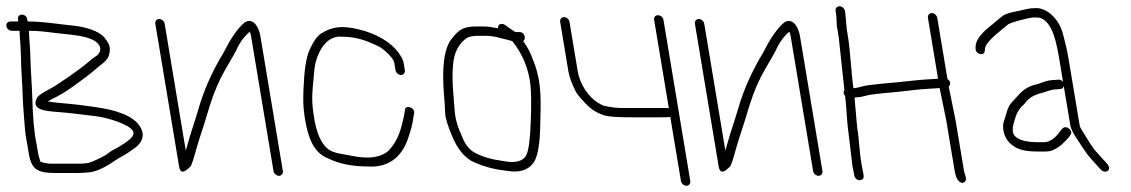

<svg xmlns="http://www.w3.org/2000/svg" viewBox="-48 -550 3636 617"><path d="M44.9 -451C75.5 -451 98.2 -448.1 130.1 -444C173.6 -438.4 246.2 -436.9 268.6 -407.8C281.7 -390.8 269.8 -375 258.9 -368.4C250.9 -363.5 241.9 -356.4 232 -347.3C218.9 -335.2 137.5 -276.6 106.6 -261.1C90.5 -253 79.1 -245.3 72.4 -238C48.2 -196.6 96.8 -193.3 138.2 -190.1C189.8 -186.1 211.3 -181.9 256.6 -177C291.4 -173.1 338.2 -158.6 363 -143.7C394.9 -124.5 379.2 -108.8 355.7 -92L339.4 -81.5C326 -72.8 310.1 -66.6 298.6 -56.8C290.3 -49.8 272.2 -40.5 244.2 -29C236.1 -25.7 223 -24 205 -24H116.5C106.2 -24 94.7 -26 82 -30C79 -41 76 -48 74.2 -59L69.5 -87C61.8 -122.1 57.2 -174.1 55.5 -243C54.9 -271.2 50.1 -332.8 49.8 -361.5C49.5 -388.9 45.7 -425.5 44.9 -451ZM9.7 -488 10.9 -481H-15.1C-23 -481 -28.9 -473.9 -27.6 -466C-26.3 -458.1 -18 -451 -10.1 -451H14.9C15.1 -441.7 15.8 -429.3 17.1 -414C20.1 -375.8 18.9 -346.4 21.9 -304C25.3 -254.1 24.5 -226.8 28.7 -179.7C32.3 -139.6 31.6 -123.6 39.5 -87L44.9 -54.5C54.2 0.9 79.4 6 138 6H194C212 6 226.2 5.3 236.7 4C258.7 2.5 286.3 -9.7 319.7 -32.8C340.6 -47.2 352.5 -50.3 374.8 -67C412 -90.5 420.2 -117.1 399.5 -147C378.7 -176.8 329.2 -196.8 251 -207C235.7 -209 222.1 -210.8 210.1 -212.5C181 -216.6 136.1 -218.6 105.7 -224C108 -226 118 -231.3 135.5 -240C153.1 -248.7 177.9 -265 209.9 -289L235.2 -308C243.2 -314 250.7 -320.2 257.6 -326.5C274.9 -342.3 297.6 -353.1 302.7 -374.3C308.8 -399.7 302.2 -410.1 288.1 -428.5C271.3 -450.5 225.2 -463.9 188.4 -467.5C134.5 -472.8 92.8 -481 40.9 -481L39.7 -488C38.3 -496.8 30.7 -503 22.2 -503C13.8 -503 8.3 -496.8 9.7 -488Z M451.1 -474 527.5 -15C530.9 5.7 541.7 7 559.7 -11C561.7 -13 563.6 -14.7 565.3 -16C570.1 -27.3 574.4 -40.3 578.3 -55C587.3 -88.6 598.9 -122.3 609.9 -157L626.7 -212C640.4 -255.4 657 -294 676.6 -327.6C696.2 -361.2 707.6 -381 710.6 -387C721.3 -411.8 735.9 -432.2 754.4 -448C756.3 -444.7 757.7 -440.3 758.6 -435L831 0C832.3 7.9 840.6 15 848.5 15C856.4 15 862.3 7.9 861 0L788.6 -435C783.6 -464.8 764 -494.5 738.4 -478C716.7 -460.4 694.1 -428.1 670.6 -381C639.7 -330.6 615.4 -278.6 597.5 -225L580.7 -170C567.8 -131.3 557.2 -96.7 549 -66L481.1 -474C479.7 -481.9 471.5 -489 463.6 -489C455.6 -489 449.7 -481.9 451.1 -474Z M1253 -324 1248.9 -349C1247.5 -357 1242 -367.7 1232.3 -381C1205.9 -417.3 1156.6 -443.6 1103.2 -456C1054.6 -467.3 1021.9 -466.3 984.5 -442.7C972.6 -435.2 961.3 -420.3 950.7 -398C938.5 -375.7 931.1 -338.2 928.5 -285.5C926.7 -250.6 923.8 -217.5 932 -168C942.4 -105.5 960 -60.6 1004 -42C1040 -24 1083.5 -15 1134.5 -15C1210.5 -10 1248.4 -57.6 1264.4 -108.5C1272.3 -133.5 1276.2 -142.3 1280.9 -175L1282.9 -187C1285.9 -205.3 1253.4 -214.7 1253.4 -196L1251.4 -184C1242.1 -137 1231.9 -99.2 1201.8 -67C1177.2 -43.6 1137 -37.8 1081.3 -49.5C1073.3 -51.2 1061 -53.4 1044.5 -56.3C1027.9 -59.2 1015.2 -64 1006.5 -70.8C981.7 -90.2 968.8 -127.3 962 -168C951.9 -228.9 954.4 -243.2 962.3 -326C964.2 -345.4 969.4 -363.9 978 -381.5C995.7 -418 1020.4 -434.8 1052.1 -432C1084.7 -432 1116.9 -424.7 1148.7 -410C1154.5 -407.3 1161.1 -404.3 1168.7 -401C1180.7 -395.6 1216.1 -365.4 1218.9 -349L1223 -324C1224.4 -316.1 1232.6 -309 1240.5 -309C1248.5 -309 1254.4 -316.1 1253 -324Z M1599.7 -416C1632 -375.2 1651 -328.4 1656.8 -275.6C1659.3 -252 1659.6 -212.3 1657.5 -156.4C1655.5 -100.5 1650.5 -65 1642.7 -50C1631 -30.6 1605.6 -24.9 1566.5 -33C1531.7 -37.5 1502.2 -46.2 1478.2 -59C1460.2 -68.8 1446.7 -85.5 1437.8 -109C1411.2 -167.9 1414.6 -181.9 1409.9 -235C1405.7 -281.5 1405.1 -317.2 1408 -342C1410.7 -378.8 1424.4 -406.8 1449.2 -426C1457 -432 1470.1 -435 1488.6 -435H1509.6C1526.6 -435 1543.7 -432.5 1561.1 -427.5C1574.6 -423.6 1599.2 -419.3 1599.7 -416ZM1483.6 -465C1443.4 -465 1427.1 -456.2 1404.1 -426C1379.1 -396 1370.8 -333.3 1379.4 -238C1380.9 -220.7 1381.9 -203.8 1382.4 -187.5C1383 -171.2 1390.9 -145.1 1406.4 -109.1C1421.8 -73.2 1441.8 -47.8 1466.5 -33C1498 -17.6 1531.3 -7.6 1566.5 -3C1581.8 -1 1581.8 -1 1597.2 1C1631.2 3 1655.4 -8 1669.7 -32C1681.2 -53.7 1687.4 -92.9 1688.1 -149.5C1688.9 -213 1695.7 -277.1 1667.9 -350.2C1653.2 -389.2 1647.4 -397 1633.4 -418C1637.5 -421.3 1639.1 -426 1638.1 -432C1636.4 -442 1630.6 -447 1620.6 -447H1608.6C1605.7 -448.3 1598.6 -453 1587.2 -461L1574.7 -470C1564 -477.2 1550.4 -472.1 1552.6 -459C1531.9 -463 1517.1 -465 1508.1 -465Z M2054.1 -486 2101.4 -202C2099.2 -202.7 2097.5 -203 2096.2 -203H1945.7C1934.7 -203 1922.3 -204.3 1908.5 -207L1893 -210C1889.6 -210.7 1882.8 -214.1 1872.7 -220.4C1843.8 -238.3 1815.7 -277.9 1808.5 -321L1782.1 -480C1780.7 -487.9 1772.5 -495 1764.6 -495C1756.6 -495 1750.7 -487.9 1752.1 -480L1778.5 -321C1781.6 -302.4 1789.5 -280.8 1802.1 -256.2C1806.8 -246.9 1817 -234.6 1832.5 -219C1850.8 -198.3 1873 -184.6 1899.4 -178C1912.6 -174.7 1941.6 -173 1986.4 -173H2065.9C2090.8 -173 2104.1 -173.3 2106 -174L2140.3 32C2141.6 39.9 2149.9 47 2157.8 47C2165.7 47 2171.6 39.9 2170.3 32L2084.1 -486C2082.6 -494.8 2075 -501 2066.6 -501C2058.1 -501 2052.6 -494.8 2054.1 -486Z M2185.1 -474 2261.5 -15C2264.9 5.7 2275.7 7 2293.7 -11C2295.7 -13 2297.6 -14.7 2299.3 -16C2304.1 -27.3 2308.4 -40.3 2312.3 -55C2321.3 -88.6 2332.9 -122.3 2343.9 -157L2360.7 -212C2374.4 -255.4 2391 -294 2410.6 -327.6C2430.2 -361.2 2441.6 -381 2444.6 -387C2455.3 -411.8 2469.9 -432.2 2488.4 -448C2490.3 -444.7 2491.7 -440.3 2492.6 -435L2565 0C2566.3 7.9 2574.6 15 2582.5 15C2590.4 15 2596.3 7.9 2595 0L2522.6 -435C2517.6 -464.8 2498 -494.5 2472.4 -478C2450.7 -460.4 2428.1 -428.1 2404.6 -381C2373.7 -330.6 2349.4 -278.6 2331.5 -225L2314.7 -170C2301.8 -131.3 2291.2 -96.7 2283 -66L2215.1 -474C2213.7 -481.9 2205.5 -489 2197.6 -489C2189.6 -489 2183.7 -481.9 2185.1 -474Z M2637.2 -515 2638.2 -509C2642 -486.5 2638.6 -472.8 2643.6 -453L2647.2 -431L2665.5 -261C2663.4 -257.7 2662.6 -254.3 2663.2 -251C2663.8 -247.7 2665.3 -244.7 2667.7 -242C2670.8 -223.1 2674 -161.9 2676.2 -143L2691.7 -14C2693.9 -4.7 2695.4 2.3 2696.2 7L2697.3 14C2698.8 22.8 2706.4 29 2714.8 29C2723.3 29 2728.8 22.8 2727.3 14L2726.2 7C2725.3 1.7 2723.9 -5.5 2722.1 -14.5C2713.6 -56.3 2713.5 -99.3 2706.4 -142L2698.4 -232C2697.3 -238.2 2701.8 -237 2709.9 -237.5C2715.6 -237.8 2724.1 -239.5 2735.5 -242.6C2746.9 -245.7 2766.5 -248.4 2794.4 -250.8C2822.2 -253.1 2856.4 -256.7 2897 -261.5C2919.8 -264.2 2949.8 -265.3 2971.5 -267L2992.7 -164L3019.8 -1C3023 18.2 3028.8 30.2 3037.1 35C3045.3 39.7 3051.5 37.9 3055.4 29.5C3058.8 22.2 3051.3 7.6 3049.8 -1L3022.5 -165L3000.7 -272C3008.4 -278.2 3006.2 -290.3 2996.7 -296L2963.9 -493C2962.6 -500.9 2954.3 -508 2946.4 -508C2938.5 -508 2932.6 -500.9 2933.9 -493L2966.5 -297C2930.3 -294.6 2913.6 -294.3 2869.1 -289.1C2824.8 -283.9 2746.4 -279 2723.4 -272.4C2713.4 -269.5 2706.4 -267.8 2702.5 -267.5C2698.5 -267.2 2695.9 -266.7 2694.7 -266C2688.8 -301.5 2684 -390.2 2677.2 -431L2673.4 -454L2668.2 -509L2667.2 -515C2665.9 -522.9 2657.7 -530 2649.7 -530C2641.8 -530 2635.9 -522.9 2637.2 -515Z M3101.3 -376.5C3112.3 -373.9 3117.6 -380 3117.2 -395C3119.4 -408.1 3138.4 -428.9 3174.3 -457.5C3182.3 -463.8 3188 -468.5 3191.5 -471.5C3198.7 -477.7 3259.5 -494 3275.2 -494C3286.2 -494 3293.2 -493.3 3296.1 -492C3335.2 -477.3 3347.4 -412.1 3357.2 -353L3368.4 -286C3364.7 -292 3359.6 -294.7 3353 -294L3341.2 -293C3328.1 -293 3314.9 -290.3 3301.5 -285L3287.4 -280C3261.3 -275.1 3240 -262.8 3223.5 -243C3219.6 -238.3 3213.5 -231.7 3205.2 -223.1C3196.9 -214.4 3191 -203.8 3187.6 -191.1C3184.1 -178.4 3181.4 -169.7 3179.5 -165C3170 -141.6 3177.8 -108.7 3196.9 -90.5C3220.5 -68.1 3245.1 -63 3292.5 -63H3312C3318.3 -63 3325 -64 3332 -66C3359.7 -77.9 3369.5 -90.6 3385.2 -107L3391.7 -116C3403.1 -129.7 3378.3 -150 3366.2 -137L3359.5 -129C3342.5 -105 3324.8 -93 3306.5 -93H3288.5C3252.3 -93 3228 -99 3215.5 -111C3197.5 -126.5 3210.7 -155.9 3215.7 -174.2C3218.4 -184.3 3224.7 -195.2 3234.5 -207C3239.8 -211.7 3244.3 -216.3 3248.2 -221C3257.3 -234.7 3274.6 -244.9 3300.1 -251.5C3313.3 -254.9 3330.4 -263 3348.2 -263L3360 -264C3365.3 -264.7 3368.8 -267.7 3370.5 -273L3391.4 -148C3393.1 -137.3 3400 -123 3412 -105C3445.7 -54.4 3438.6 -60.4 3488.5 -6C3504.9 11.9 3527.3 -4.6 3509.5 -24C3493.8 -41.2 3490.1 -45.7 3476.2 -60.8C3460.5 -77.9 3448.5 -99.9 3436 -120L3425.8 -136.5C3423.5 -140.2 3422 -144 3421.4 -148L3387.2 -353C3380.1 -395.6 3376.6 -406.5 3367.9 -440.8C3356.4 -486.1 3319.1 -524 3282.2 -524C3255.2 -524 3251.7 -520 3217.3 -513.3C3195.2 -509 3180.8 -504.3 3174.2 -499C3159.7 -487.3 3144.2 -474.2 3129.1 -462C3101.4 -438.9 3087.5 -418.6 3087.2 -401C3085.6 -387.3 3090.3 -379.1 3101.3 -376.5Z"/></svg>

Font: MewTooHand
Style: Lta
Weight: 400
Designer: Mew Too, Robert Jablonski
Version: Version 0.77